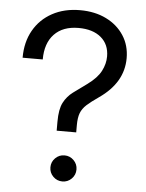

<svg xmlns="http://www.w3.org/2000/svg" viewBox="-53 -782 630 831"><g transform="rotate(5 262.0 -366.5)"><path d="M205.6 -210.9V-250Q205.6 -304.2 220.5 -333Q235.4 -361.8 261.5 -381.1Q287.6 -400.4 320.8 -424.3Q362.3 -454.6 378.7 -486.1Q395 -517.6 395 -549.8Q395 -602.1 359.4 -632.1Q323.7 -662.1 261.7 -662.1Q193.8 -662.1 156.2 -622.8Q118.7 -583.5 118.7 -512.7H31.2Q31.2 -581.1 60.1 -631.8Q88.9 -682.6 140.9 -710.9Q192.9 -739.3 261.7 -739.3Q326.2 -739.3 375.2 -715.1Q424.3 -690.9 452.1 -648.2Q480 -605.5 480 -549.8Q480 -443.4 375.5 -371.1Q342.8 -348.6 324.2 -331.8Q305.7 -314.9 298.1 -294.9Q290.5 -274.9 290.5 -242.2V-210.9ZM249 5.9Q225.6 5.9 209 -10.7Q192.4 -27.3 192.4 -50.8Q192.4 -74.2 209 -90.8Q225.6 -107.4 249 -107.4Q272.5 -107.4 289.1 -90.8Q305.7 -74.2 305.7 -50.8Q305.7 -27.3 289.1 -10.7Q272.5 5.9 249 5.9Z"/></g></svg>

Font: Inter Display
Style: Regular
Weight: 400
Designer: Rasmus Andersson
Foundry: rsms
Version: Version 4.000;git-37864ae